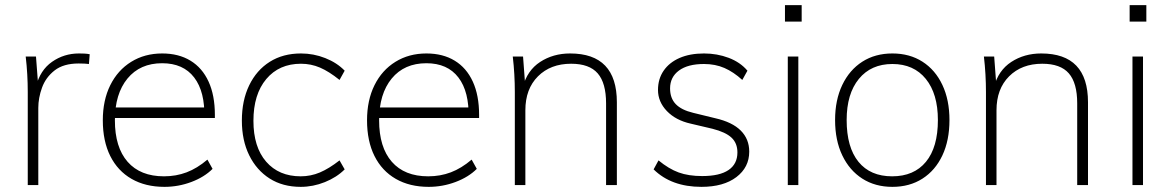

<svg xmlns="http://www.w3.org/2000/svg" viewBox="-20 -720 4556 747"><path d="M88 0V-362Q88 -396 86 -431Q84 -466 80 -500H120L129 -382L120 -383Q136 -447 182.5 -479.5Q229 -512 287 -512Q299 -512 309 -511.5Q319 -511 329 -509L326 -471Q311 -473 286 -473Q227 -473 192.5 -446Q158 -419 143.5 -379Q129 -339 129 -300V0Z M807 -63Q775 -31 724.5 -12Q674 7 620 7Q546 7 492 -24Q438 -55 409 -113Q380 -171 380 -252Q380 -330 409 -388.5Q438 -447 490.5 -479.5Q543 -512 611 -512Q675 -512 721 -484Q767 -456 791.5 -402.5Q816 -349 816 -273V-261H417L416 -302H794L775 -261Q778 -363 735.5 -418.5Q693 -474 611 -474Q525 -474 476 -414.5Q427 -355 427 -252Q427 -147 476.5 -90.5Q526 -34 618 -34Q665 -34 706 -49.5Q747 -65 787 -99Z M1150 7Q1080 7 1029 -25.5Q978 -58 949.5 -116Q921 -174 921 -251Q921 -329 949.5 -388Q978 -447 1029.5 -479.5Q1081 -512 1151 -512Q1200 -512 1245.5 -494Q1291 -476 1321 -445L1301 -409Q1260 -442 1225 -457Q1190 -472 1151 -472Q1066 -472 1016 -412.5Q966 -353 966 -250Q966 -148 1015.5 -91Q1065 -34 1150 -34Q1189 -34 1224.5 -49Q1260 -64 1301 -96L1321 -61Q1290 -30 1244 -11.5Q1198 7 1150 7Z M1835 -63Q1803 -31 1752.5 -12Q1702 7 1648 7Q1574 7 1520 -24Q1466 -55 1437 -113Q1408 -171 1408 -252Q1408 -330 1437 -388.5Q1466 -447 1518.5 -479.5Q1571 -512 1639 -512Q1703 -512 1749 -484Q1795 -456 1819.5 -402.5Q1844 -349 1844 -273V-261H1445L1444 -302H1822L1803 -261Q1806 -363 1763.5 -418.5Q1721 -474 1639 -474Q1553 -474 1504 -414.5Q1455 -355 1455 -252Q1455 -147 1504.5 -90.5Q1554 -34 1646 -34Q1693 -34 1734 -49.5Q1775 -65 1815 -99Z M1983 0V-362Q1983 -396 1981 -431Q1979 -466 1975 -500H2015L2023 -393L2014 -381Q2031 -446 2081.5 -479Q2132 -512 2198 -512Q2380 -512 2380 -322V0H2338V-318Q2338 -397 2305.5 -434.5Q2273 -472 2202 -472Q2122 -472 2073 -423Q2024 -374 2024 -291V0Z M2709 7Q2592 7 2523 -61L2542 -96Q2582 -63 2620.5 -49Q2659 -35 2712 -35Q2780 -35 2814.5 -58.5Q2849 -82 2849 -127Q2849 -163 2826 -184.5Q2803 -206 2752 -219L2667 -239Q2609 -252 2574.5 -288Q2540 -324 2540 -370Q2540 -413 2562 -445Q2584 -477 2624 -494.5Q2664 -512 2719 -512Q2770 -512 2815 -495Q2860 -478 2888 -445L2868 -409Q2834 -440 2798.5 -455.5Q2763 -471 2719 -471Q2656 -471 2621.5 -445.5Q2587 -420 2587 -376Q2587 -338 2609 -315Q2631 -292 2677 -281L2763 -260Q2829 -245 2862 -212Q2895 -179 2895 -130Q2895 -69 2845 -31Q2795 7 2709 7Z M3045 0V-500H3086V0ZM3034 -700H3099V-636H3034Z M3452 7Q3385 7 3335 -25Q3285 -57 3257 -115.5Q3229 -174 3229 -253Q3229 -331 3257 -389.5Q3285 -448 3335 -480Q3385 -512 3452 -512Q3519 -512 3569 -480Q3619 -448 3646.5 -389.5Q3674 -331 3674 -253Q3674 -174 3646.5 -115.5Q3619 -57 3569 -25Q3519 7 3452 7ZM3451 -34Q3536 -34 3582.5 -90.5Q3629 -147 3629 -253Q3629 -355 3582 -413Q3535 -471 3452 -471Q3369 -471 3321.5 -413Q3274 -355 3274 -253Q3274 -147 3320 -90.5Q3366 -34 3451 -34Z M3816 0V-362Q3816 -396 3814 -431Q3812 -466 3808 -500H3848L3856 -393L3847 -381Q3864 -446 3914.5 -479Q3965 -512 4031 -512Q4213 -512 4213 -322V0H4171V-318Q4171 -397 4138.5 -434.5Q4106 -472 4035 -472Q3955 -472 3906 -423Q3857 -374 3857 -291V0Z M4386 0V-500H4427V0ZM4375 -700H4440V-636H4375Z"/></svg>

Font: Muli ExtraLight
Style: Regular
Weight: 250
Designer: Vernon Adams
Foundry: Vernon Adams
Version: Version 2.100; ttfautohint (v1.8.1.43-b0c9)